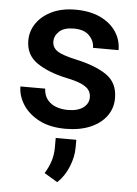

<svg xmlns="http://www.w3.org/2000/svg" viewBox="-55 -581 626 880"><g transform="rotate(5 257.5 -140.5)"><path d="M356.9 -143.1Q356.9 -160.6 348.1 -174.8Q339.4 -189 314.7 -200.9Q290 -212.9 242.2 -222.7Q157.7 -240.7 105.5 -276.6Q53.2 -312.5 53.2 -378.9Q53.2 -421.9 77.9 -458Q102.5 -494.1 148.2 -516.1Q193.8 -538.1 256.8 -538.1Q323.2 -538.1 370.6 -515.9Q418 -493.7 443.6 -455.8Q469.2 -418 469.2 -370.6H351.6Q351.6 -402.3 327.9 -426.8Q304.2 -451.2 256.8 -451.2Q211.9 -451.2 189.9 -430.9Q168 -410.6 168 -383.8Q168 -357.4 190.4 -341.3Q212.9 -325.2 277.3 -311Q368.2 -291.5 420.2 -256.1Q472.2 -220.7 472.2 -149.4Q472.2 -103 445.8 -66.9Q419.4 -30.8 371.3 -10.5Q323.2 9.8 258.3 9.8Q186 9.8 136.5 -16.1Q86.9 -42 61.3 -82.3Q35.6 -122.6 35.6 -165.5H149.4Q151.4 -132.8 167.7 -113.5Q184.1 -94.2 208.7 -85.7Q233.4 -77.1 259.8 -77.1Q307.1 -77.1 332 -95.9Q356.9 -114.7 356.9 -143.1ZM312 55.7V92.3Q312 134.8 293.2 180.7Q274.4 226.6 241.7 256.8L180.7 220.2Q197.8 192.9 207.5 163.6Q217.3 134.3 217.3 96.7V55.7Z"/></g></svg>

Font: Vazirmatn UI Medium
Style: Regular
Weight: 500
Designer: Saber Rastikerdar
Foundry: Saber Rastikerdar
Version: Version 33.003